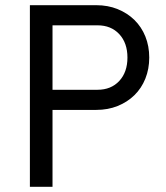

<svg xmlns="http://www.w3.org/2000/svg" viewBox="-20 -720 640 740"><path d="M95.2 0H182.4V-296.4H351Q396 -296.4 433.5 -311.5Q471 -326.6 498.2 -353.3Q525.4 -380 540.3 -417.1Q555.2 -454.3 555.2 -498.2Q555.2 -542.2 540.3 -579.3Q525.3 -616.4 498.1 -643Q470.9 -669.7 433.5 -684.8Q396.2 -700 351 -700H95.2ZM182.4 -374V-622.4H356Q408.1 -622.4 439.7 -588.4Q471.2 -554.4 471.2 -498.2Q471.2 -442 439.7 -408Q408.1 -374 356 -374Z"/></svg>

Font: CommitMonoV142 ExtLt
Style: Regular
Weight: 200
Monospace: yes
Designer: Eigil Nikolajsen
Foundry: Eigil Nikolajsen
Version: Version 1.142